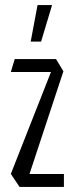

<svg xmlns="http://www.w3.org/2000/svg" viewBox="-20 -737 297 757"><path d="M23 -453V-454L38 -504H201L195 -453ZM93 -41 23 -51V-52L201 -504L230 -456ZM57 0 23 -51H232V0ZM101 -573 128 -717H185V-716L142 -573Z"/></svg>

Font: Foldit Thin Light
Style: Regular
Weight: 300
Version: Version 1.003